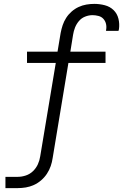

<svg xmlns="http://www.w3.org/2000/svg" viewBox="-20 -763 640 988"><path d="M8 205V147H71Q92 147 113 140Q134 133 150 117.5Q166 102 175 82Q184 62 187 41L267 -439H119V-497H276L292 -593Q296 -614 302.5 -633.5Q309 -653 320.5 -671Q332 -689 348.5 -703.5Q365 -718 384.5 -727Q404 -736 424.5 -739.5Q445 -743 465 -743Q493 -743 519.5 -736Q546 -729 564.5 -711Q583 -693 589.5 -666.5Q596 -640 592 -612Q591 -610 590.5 -608Q590 -606 590 -604H525Q526 -605 526 -606.5Q526 -608 526 -609Q529 -625 525.5 -640Q522 -655 512 -666Q502 -677 486.5 -681Q471 -685 456 -685Q437 -685 418 -677.5Q399 -670 386 -654.5Q373 -639 366 -621Q359 -603 356 -584L342 -497H523V-439H332L251 50Q248 71 241 91.5Q234 112 221.5 131Q209 150 191.5 165Q174 180 154 189Q134 198 113 201.5Q92 205 71 205Z"/></svg>

Font: Iosevka Curly Slab LtExObl
Style: Regular
Weight: 300
Width: 7
Italic angle: -9°
Monospace: yes
Designer: Belleve Invis
Foundry: Belleve Invis
Version: Version 11.1.0; ttfautohint (v1.8.3)